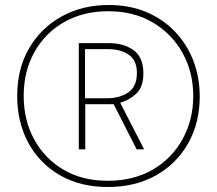

<svg xmlns="http://www.w3.org/2000/svg" viewBox="-20 -742 870 770"><path d="M412 8Q302 8 220 -39.5Q138 -87 93.5 -169.5Q49 -252 49 -357Q49 -467 97 -549Q145 -631 228 -676.5Q311 -722 416 -722Q499 -722 566 -694Q633 -666 681 -616Q729 -566 755 -499.5Q781 -433 781 -355Q781 -250 735 -168Q689 -86 606 -39Q523 8 412 8ZM412 -17Q516 -17 593 -62Q670 -107 712.5 -184.5Q755 -262 755 -357Q755 -452 712.5 -529Q670 -606 593.5 -651.5Q517 -697 414 -697Q314 -697 237.5 -653.5Q161 -610 118 -533Q75 -456 75 -357Q75 -261 116.5 -184Q158 -107 233.5 -62Q309 -17 412 -17ZM296 -143V-569H415Q477 -569 516 -540.5Q555 -512 555 -448Q555 -394 527.5 -367.5Q500 -341 462 -330L558 -143H528L436 -324H322V-143ZM410 -348Q460 -348 494.5 -371.5Q529 -395 529 -449Q529 -500 496.5 -522.5Q464 -545 412 -545H321V-348Z"/></svg>

Font: Noto Sans Sinhala UI ExtraCondensed Thin
Style: Regular
Weight: 100
Width: 2
Designer: Jelle Bosma - Monotype Design Team
Foundry: Monotype Imaging Inc.
Version: Version 2.006; ttfautohint (v1.8.4.7-5d5b)